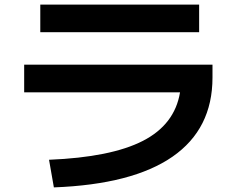

<svg xmlns="http://www.w3.org/2000/svg" viewBox="-20 -764 1040 834"><path d="M762 -363H85V-483H903V-427Q903 -204 729.5 -83.5Q556 37 214 50L193 -70Q462 -81 600.5 -152Q739 -223 762 -363ZM155 -744H845V-624H155Z"/></svg>

Font: Enso
Style: Bold
Weight: 700
Designer: Coji Morishita
Foundry: UNDERFOREST DESIGN
Version: Version 1.000